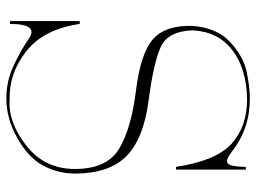

<svg xmlns="http://www.w3.org/2000/svg" viewBox="-118 -660 784 587"><g transform="rotate(90 273.5 -367.0)"><path d="M499 -513.7H490.7Q472.2 -636.2 419.7 -683.6Q367.2 -731 283.2 -731Q189.5 -729 133.3 -685.5Q77.1 -642.1 73.2 -564Q76.2 -488.3 124.8 -466.6Q173.3 -444.8 288.6 -429.7Q403.8 -414.6 457 -362.8Q510.3 -311 511.2 -206.5Q511.2 -152.8 486.8 -107.4Q462.4 -62 402.8 -28.6Q343.3 4.9 283.7 4.9Q231.9 5.9 184.6 -15.6Q137.2 -37.1 99.1 -63.5Q53.7 -95.2 53.7 -5.9H44.9V-219.2H53.7Q69.8 -108.9 137.2 -55.9Q204.6 -2.9 284.2 -4.9Q354.5 0 426 -56.2Q497.6 -112.3 497.1 -206.1Q496.6 -303.2 434.6 -340.1Q372.6 -377 258.1 -391.1Q143.6 -405.3 100.6 -442.9Q57.6 -480.5 59.6 -563Q65.4 -639.6 109.9 -679.9Q154.3 -720.2 200.2 -729.7Q246.1 -739.3 283.2 -739.3Q375 -739.3 445.3 -683.6Q469.7 -664.1 480 -671.9Q490.2 -679.7 490.7 -727.1H499Z"/></g></svg>

Font: Tartlers End
Style: Regular
Weight: 200
Designer: Peter Wiegel
Foundry: Peter Wiegel
Version: Version 1.000 2013 initial release